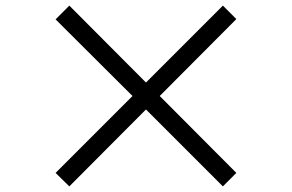

<svg xmlns="http://www.w3.org/2000/svg" viewBox="-20 -718 1040 684"><path d="M774 -54 822 -102 549 -376 822 -650 774 -698 500 -424 227 -698 178 -649 452 -376 178 -102 227 -54 500 -328Z"/></svg>

Font: Noto Sans CJK JP
Style: Regular
Weight: 400
Designer: Ryoko NISHIZUKA 西塚涼子 (kana, bopomofo & ideographs); Paul D. Hunt (Latin, Greek & Cyrillic); Sandoll Communications 산돌커뮤니
Foundry: Adobe
Version: Version 2.004;hotconv 1.0.118;makeotfexe 2.5.65603